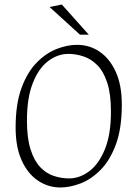

<svg xmlns="http://www.w3.org/2000/svg" viewBox="-20 -819 595 848"><path d="M247 9Q193 9 148 -21Q103 -51 76 -110Q49 -169 49 -255Q49 -360 75 -430.5Q101 -501 142.5 -543Q184 -585 231 -603Q278 -621 320 -621Q375 -621 419.5 -591Q464 -561 491 -502.5Q518 -444 518 -357Q518 -252 492 -181.5Q466 -111 424.5 -69Q383 -27 336 -9Q289 9 247 9ZM285 -31Q332 -31 374.5 -63Q417 -95 443.5 -160.5Q470 -226 470 -326Q470 -404 453.5 -454Q437 -504 409.5 -531.5Q382 -559 348.5 -570Q315 -581 282 -581Q235 -581 193 -549.5Q151 -518 125 -452.5Q99 -387 99 -286Q99 -209 115 -159Q131 -109 157.5 -81Q184 -53 217.5 -42Q251 -31 285 -31ZM333 -666 199 -788 253 -799 372 -666Z"/></svg>

Font: Ancizar Sans Thin
Style: Italic
Weight: 100
Italic angle: -4°
Designer: Cesar Puertas, Viviana Monsalve, Julian Moncada, Julian Prieto, Jose Castro, Mariel Hernandez, Felipe Aragon, Sara Alarc
Version: Version 8.100